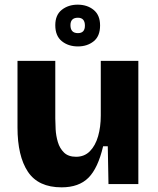

<svg xmlns="http://www.w3.org/2000/svg" viewBox="-20 -789 676 823"><path d="M244 14Q144 14 99.5 -53Q55 -120 55 -243V-528H217V-281Q217 -262 218.5 -234.5Q220 -207 228 -180Q236 -153 254.5 -135Q273 -117 306 -117Q342 -117 365.5 -141Q389 -165 400.5 -205Q412 -245 412 -294V-528H573V0H445L442 -162H422Q400 -68 359 -27Q318 14 244 14ZM314 -590Q273 -590 245 -612.5Q217 -635 217 -681Q217 -725 245 -747Q273 -769 313 -769Q354 -769 381.5 -746.5Q409 -724 409 -680Q409 -634 381.5 -612Q354 -590 314 -590ZM314 -647Q344 -647 344 -679Q344 -713 314 -713Q282 -713 282 -681Q282 -647 314 -647Z"/></svg>

Font: Bricolage Grotesque 10pt ExtraBold
Style: Regular
Weight: 800
Designer: Mathieu Triay
Foundry: Atelier Triay
Version: Version 1.000; ttfautohint (v1.8.4.7-5d5b);gftools[0.9.32]